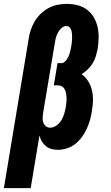

<svg xmlns="http://www.w3.org/2000/svg" viewBox="-50 -763 570 988"><path d="M-30 205 97 -560Q100 -583 107.5 -606.5Q115 -630 128 -652Q141 -674 159.5 -692Q178 -710 200.5 -722Q223 -734 247 -738.5Q271 -743 295 -743Q323 -743 350 -736Q377 -729 398 -713Q419 -697 432.5 -674Q446 -651 452 -624.5Q458 -598 457.5 -569.5Q457 -541 453 -513Q449 -494 443.5 -475Q438 -456 427.5 -438.5Q417 -421 402 -406.5Q387 -392 370 -381Q390 -367 403.5 -345.5Q417 -324 423 -299Q429 -274 428.5 -247Q428 -220 423 -193Q420 -170 413.5 -147Q407 -124 397 -101.5Q387 -79 372 -58.5Q357 -38 337.5 -22.5Q318 -7 294.5 0.5Q271 8 248 8Q230 8 214 3.5Q198 -1 185.5 -11.5Q173 -22 165 -36Q157 -50 153 -66L108 205ZM208 -106Q225 -106 241 -117.5Q257 -129 266.5 -145.5Q276 -162 281 -179.5Q286 -197 289 -214Q291 -226 292 -237.5Q293 -249 292.5 -260.5Q292 -272 290 -283Q288 -294 283 -303.5Q278 -313 268.5 -318.5Q259 -324 248 -324H227L246 -438H267Q275 -438 282.5 -444.5Q290 -451 295 -459Q300 -467 303.5 -475Q307 -483 309.5 -491.5Q312 -500 313.5 -509Q315 -518 317 -526Q318 -536 319.5 -546Q321 -556 321 -566.5Q321 -577 320.5 -586.5Q320 -596 317.5 -605.5Q315 -615 308.5 -622Q302 -629 292 -629Q278 -629 266.5 -618.5Q255 -608 248 -595Q241 -582 237.5 -568.5Q234 -555 232 -541L172 -183Q170 -170 169.5 -157.5Q169 -145 172.5 -133.5Q176 -122 185.5 -114Q195 -106 208 -106Z"/></svg>

Font: Iosevka Slab Heavy
Style: Italic
Weight: 900
Italic angle: -9°
Monospace: yes
Designer: Belleve Invis
Foundry: Belleve Invis
Version: Version 11.1.0; ttfautohint (v1.8.3)